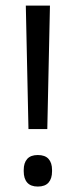

<svg xmlns="http://www.w3.org/2000/svg" viewBox="-20 -659 272 688"><path d="M149.5 -196.5H82L72.5 -639H159ZM115.5 9.5Q90 9.5 77.5 -4.8Q65 -19 65 -45V-50Q65 -75.5 77.5 -89.5Q90 -103.5 115.5 -103.5Q141.5 -103.5 154 -89.5Q166.5 -75.5 166.5 -50V-45Q166.5 -19 154 -4.8Q141.5 9.5 115.5 9.5Z"/></svg>

Font: Anek Gurmukhi
Style: Regular
Weight: 400
Designer: Sarang Kulkarni (Gurmukhi), Yesha Goshar (Latin)
Foundry: Ek Type
Version: Version 1.003